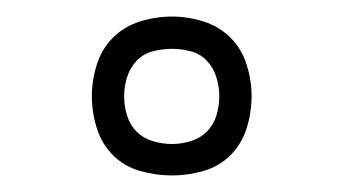

<svg xmlns="http://www.w3.org/2000/svg" viewBox="-20 -775 415 232"><path d="M188 -563Q168 -563 149 -568.5Q130 -574 116.5 -587.5Q103 -601 97 -620Q91 -639 91 -659Q91 -678 97 -697Q103 -716 116.5 -729.5Q130 -743 149 -749Q168 -755 188 -755Q207 -755 226 -749Q245 -743 258.5 -729.5Q272 -716 278 -697Q284 -678 284 -659Q284 -639 278 -620Q272 -601 258.5 -587.5Q245 -574 226 -568.5Q207 -563 188 -563ZM188 -601Q199 -601 210.5 -604.5Q222 -608 230 -616Q238 -624 241.5 -635.5Q245 -647 245 -659Q245 -670 241.5 -681.5Q238 -693 230 -701.5Q222 -710 210.5 -713Q199 -716 188 -716Q176 -716 164.5 -713Q153 -710 145 -701.5Q137 -693 133.5 -681.5Q130 -670 130 -659Q130 -647 133.5 -635.5Q137 -624 145 -616Q153 -608 164.5 -604.5Q176 -601 188 -601Z"/></svg>

Font: Zed Sans Extralight
Style: Regular
Weight: 200
Designer: Belleve Invis
Foundry: Belleve Invis
Version: Version 1.0.0; ttfautohint (v1.8.4)